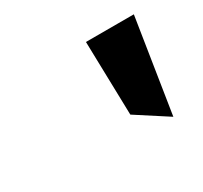

<svg xmlns="http://www.w3.org/2000/svg" viewBox="-61 -855 381 361"><g transform="rotate(-30 129.5 -675.0)"><path d="M155 -777 159 -617 227 -573 259 -777Z"/></g></svg>

Font: Charger Pro
Style: BdExtObl
Weight: 700
Designer: Jasper
Foundry: Cannot Into Space Fonts
Version: Version 1.09